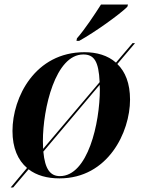

<svg xmlns="http://www.w3.org/2000/svg" viewBox="-20 -776 641 846"><path d="M319 -607 317 -596H329C398 -634 508 -713 541 -746L544 -756H425C397 -712 354 -647 319 -607ZM27 50H38L106 -30C141 -3 188 10 242 10C456 10 553 -194 553 -337C553 -409 532 -460 497 -494L575 -586H564L491 -500C455 -532 406 -546 352 -546C135 -546 35 -348 35 -199C35 -124 59 -70 99 -36ZM169 -154C169 -298 224 -536 347 -536C394 -536 415 -507 419 -414L170 -120C170 -130 169 -142 169 -154ZM244 0C202 0 178 -30 171 -108L419 -402C420 -383 420 -383 420 -383C420 -233 367 0 244 0Z"/></svg>

Font: Noto Serif Display SemiBold
Style: Italic
Weight: 600
Italic angle: -12°
Designer: Monotype Design Team
Foundry: Monotype Imaging Inc.
Version: Version 2.009